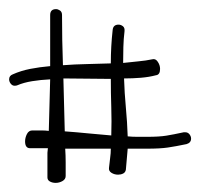

<svg xmlns="http://www.w3.org/2000/svg" viewBox="-29 -626 439 421"><g transform="rotate(-90 190.5 -415.5)"><path d="M85 -226Q80 -250 77.5 -267Q75 -284 75 -312V-355Q64 -356 52 -357Q40 -358 29 -359Q23 -360 20.5 -365Q18 -370 18 -376Q18 -384 22 -390.5Q26 -397 33 -396Q44 -395 54.5 -393.5Q65 -392 75 -392V-492Q60 -491 45 -491Q30 -491 15 -491Q8 -491 4 -498Q0 -505 0 -513Q0 -520 3 -525.5Q6 -531 12 -531H66L76 -530V-569Q76 -580 91 -580Q99 -580 107 -576Q115 -572 115 -564Q115 -554 115 -545Q115 -536 114 -528Q142 -527 170.5 -526.5Q199 -526 227 -525Q226 -546 223 -564.5Q220 -583 214 -597Q213 -599 213 -603Q213 -608 217.5 -611.5Q222 -615 227 -615Q235 -615 238 -607Q246 -589 250 -568.5Q254 -548 256 -525H368Q381 -525 381 -512Q381 -508 378 -503.5Q375 -499 368 -499Q340 -499 313 -498.5Q286 -498 258 -497Q260 -471 260.5 -444.5Q261 -418 262 -392Q281 -392 299 -391Q317 -390 335 -388Q347 -387 347 -375Q347 -370 343.5 -365.5Q340 -361 332 -362Q316 -364 298 -364.5Q280 -365 263 -365Q265 -348 266.5 -331.5Q268 -315 271 -301Q273 -294 265.5 -289Q258 -284 250 -284Q237 -284 236 -293Q232 -308 230.5 -326Q229 -344 229 -363Q197 -362 165 -359Q133 -356 102 -355Q101 -345 101 -334Q101 -323 101 -312Q101 -286 103.5 -270.5Q106 -255 111 -232V-229Q111 -223 106.5 -219.5Q102 -216 97 -216Q88 -216 85 -226ZM104 -391Q135 -390 166 -391Q197 -392 228 -392Q228 -418 228.5 -444.5Q229 -471 229 -496L113 -493Q111 -466 108.5 -441Q106 -416 104 -391Z"/></g></svg>

Font: RU Serius
Style: Regular
Weight: 400
Designer: Robert E. Leuschke
Foundry: Robert E. Leuschke
Version: Version 1.011; ttfautohint (v1.8.3)